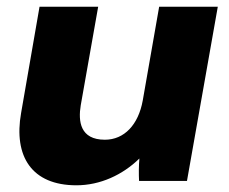

<svg xmlns="http://www.w3.org/2000/svg" viewBox="-20 -540 682 573"><path d="M208 13C279 13 346 -18 396 -67C394 -45 394 -20 395 0H538L630 -520H455L406 -240C393 -168 351 -123 293 -123C219 -123 213 -178 221 -226L273 -520H98L43 -203C20 -73 75 13 208 13Z"/></svg>

Font: Fixel Display 20240404 ExBold
Style: Italic
Weight: 800
Italic angle: -10°
Designer: AlfaBravo + MacPaw
Foundry: Kyrylo Tkachov, Marchela Mozhyna, Serhii Makarenko, Maria Weinstein, Zakhar Kryvoshyya
Version: Version 1.211;Glyphs 3.2 (3225)